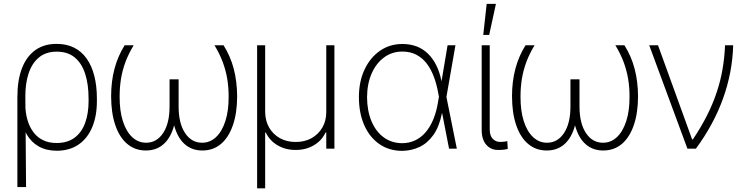

<svg xmlns="http://www.w3.org/2000/svg" viewBox="-20 -785 3941 1014"><path d="M71.8 203.1V-272.9Q71.8 -362.3 96.2 -425Q120.6 -487.8 167.2 -520.8Q213.9 -553.7 279.8 -553.2Q331.5 -553.2 371.1 -533.4Q410.6 -513.7 437.5 -475.8Q464.4 -438 478 -384.5Q491.7 -331.1 491.7 -264.2V-250.5Q491.7 -172.9 467.3 -114Q442.9 -55.2 395.8 -22.2Q348.6 10.7 279.8 11.2Q224.6 10.7 184.8 -11.5Q145 -33.7 120.8 -75.7Q96.7 -117.7 86.9 -178.2L114.7 -209.5Q117.7 -171.4 129.2 -138.7Q140.6 -106 160.9 -81.3Q181.2 -56.6 210.7 -43.2Q240.2 -29.8 278.8 -29.8Q336.4 -29.8 374 -57.9Q411.6 -85.9 429.7 -136Q447.8 -186 447.8 -250.5V-264.2Q447.8 -339.8 429.7 -395.5Q411.6 -451.2 374.5 -481.7Q337.4 -512.2 279.8 -512.2Q222.7 -512.2 185.8 -481.7Q148.9 -451.2 131.1 -397.5Q113.3 -343.8 113.8 -273.4L117.7 203.1Z M638.2 -545.9H686Q658.7 -501 642.3 -456.8Q626 -412.6 618.9 -368.2Q611.8 -323.7 611.8 -275.9Q611.3 -200.2 628.9 -145.3Q646.5 -90.3 678.2 -60.8Q710 -31.2 751.5 -31.2Q807.6 -31.2 841.6 -82.5Q875.5 -133.8 875.5 -222.7V-366.2H912.6V-241.7Q913.1 -160.6 894 -104.5Q875 -48.3 838.6 -19.3Q802.2 9.8 750 9.8Q693.4 9.8 652.1 -24.9Q610.8 -59.6 588.9 -124.3Q566.9 -189 566.9 -277.3Q566.9 -355 584.7 -421.9Q602.5 -488.8 638.2 -545.9ZM1112.8 -545.9H1160.6Q1196.8 -488.8 1214.4 -421.9Q1231.9 -355 1232.4 -277.3Q1232.4 -189 1210.2 -124.3Q1188 -59.6 1147 -24.9Q1106 9.8 1048.8 9.8Q997.1 9.8 960.7 -19.3Q924.3 -48.3 905.3 -104.5Q886.2 -160.6 886.2 -241.7V-366.2H923.3V-222.7Q923.3 -133.8 957.3 -82.5Q991.2 -31.2 1047.4 -31.2Q1089.4 -31.2 1120.8 -60.8Q1152.3 -90.3 1170.2 -145.3Q1188 -200.2 1187.5 -275.9Q1187.5 -323.7 1180.2 -368.2Q1172.9 -412.6 1156.5 -456.8Q1140.1 -501 1112.8 -545.9Z M1337.9 209.5V-545.9H1380.4V-193.4Q1380.9 -147 1401.4 -111.3Q1421.9 -75.7 1458 -55.4Q1494.1 -35.2 1541.5 -35.2Q1589.4 -35.2 1625.5 -55.4Q1661.6 -75.7 1682.4 -111.3Q1703.1 -147 1703.1 -193.4V-545.9H1746.1V0H1703.1V-85H1699.2Q1679.2 -42 1636.7 -17.3Q1594.2 7.3 1541.5 6.8Q1488.8 7.3 1446.5 -17.3Q1404.3 -42 1383.8 -85H1380.4V209.5Z M2103.5 11.7Q2033.7 11.2 1982.4 -24.9Q1931.2 -61 1903.3 -124.8Q1875.5 -188.5 1875.5 -272Q1875.5 -354 1905 -417.2Q1934.6 -480.5 1986.3 -516.6Q2038.1 -552.7 2105 -552.7Q2188.5 -552.7 2241 -500.7Q2293.5 -448.7 2311.5 -356.9H2326.7L2337.4 -274.4L2392.6 0H2351.6L2294.4 -293.5Q2286.1 -340.3 2271 -380.4Q2255.9 -420.4 2233.2 -450Q2210.4 -479.5 2178.5 -496.1Q2146.5 -512.7 2105 -512.7Q2050.3 -512.7 2008.3 -481.7Q1966.3 -450.7 1942.6 -396.5Q1918.9 -342.3 1918.5 -271.5Q1918.9 -200.2 1941.7 -145.5Q1964.4 -90.8 2005.9 -60.1Q2047.4 -29.3 2103.5 -28.8Q2140.1 -28.8 2171.4 -43.2Q2202.6 -57.6 2227.1 -85.7Q2251.5 -113.8 2268.6 -155Q2285.6 -196.3 2293.9 -249.5L2343.8 -545.9H2385.3L2337.4 -271.5L2327.1 -187H2314Q2299.8 -115.7 2268.6 -72Q2237.3 -28.3 2194.8 -8.5Q2152.3 11.2 2103.5 11.7Z M2523.9 -545.9H2566.4V-101.6Q2566.4 -67.9 2582.5 -51.8Q2598.6 -35.6 2619.6 -35.6Q2634.8 -35.6 2645.8 -37.1Q2656.7 -38.6 2659.2 -39.6L2661.6 1.5Q2657.7 2.9 2644.3 5.1Q2630.9 7.3 2609.9 6.8Q2572.3 7.3 2547.9 -20.8Q2523.4 -48.8 2523.9 -101.6ZM2532.2 -600.6 2550.3 -764.6H2599.1L2563.5 -600.6Z M2755.4 -545.9H2803.2Q2775.9 -501 2759.5 -456.8Q2743.2 -412.6 2736.1 -368.2Q2729 -323.7 2729 -275.9Q2728.5 -200.2 2746.1 -145.3Q2763.7 -90.3 2795.4 -60.8Q2827.1 -31.2 2868.7 -31.2Q2924.8 -31.2 2958.7 -82.5Q2992.7 -133.8 2992.7 -222.7V-366.2H3029.8V-241.7Q3030.3 -160.6 3011.2 -104.5Q2992.2 -48.3 2955.8 -19.3Q2919.4 9.8 2867.2 9.8Q2810.5 9.8 2769.3 -24.9Q2728 -59.6 2706.1 -124.3Q2684.1 -189 2684.1 -277.3Q2684.1 -355 2701.9 -421.9Q2719.7 -488.8 2755.4 -545.9ZM3230 -545.9H3277.8Q3314 -488.8 3331.5 -421.9Q3349.1 -355 3349.6 -277.3Q3349.6 -189 3327.4 -124.3Q3305.2 -59.6 3264.2 -24.9Q3223.1 9.8 3166 9.8Q3114.3 9.8 3077.9 -19.3Q3041.5 -48.3 3022.5 -104.5Q3003.4 -160.6 3003.4 -241.7V-366.2H3040.5V-222.7Q3040.5 -133.8 3074.5 -82.5Q3108.4 -31.2 3164.6 -31.2Q3206.5 -31.2 3238 -60.8Q3269.5 -90.3 3287.4 -145.3Q3305.2 -200.2 3304.7 -275.9Q3304.7 -323.7 3297.4 -368.2Q3290 -412.6 3273.7 -456.8Q3257.3 -501 3230 -545.9Z M3610.4 0 3408.7 -545.9H3455.1L3635.3 -48.8H3639.2Q3681.6 -111.8 3712.9 -173.3Q3744.1 -234.9 3764.6 -296.1Q3785.2 -357.4 3795.9 -419.7Q3806.6 -481.9 3809.1 -545.9H3852.1Q3848.1 -402.8 3798.8 -265.4Q3749.5 -127.9 3655.3 0Z"/></svg>

Font: Inter Tight ExtraLight
Style: Regular
Weight: 250
Designer: Rasmus Andersson
Foundry: rsms
Version: Version 3.004